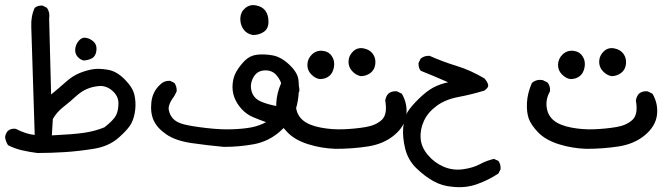

<svg xmlns="http://www.w3.org/2000/svg" viewBox="-76 -420 2642 766"><path d="M73.2 190.4Q42 186.5 12.2 179.7Q-17.6 172.9 -43.9 159.2Q-53.7 144.5 -55.7 127Q-53.7 112.3 -44.9 102.5Q-33.2 91.8 -13.7 93.8Q31.2 116.2 62.5 118.2L48.8 -312.5Q46.9 -355.5 62.5 -388.7Q75.2 -399.4 94.7 -397.5L111.3 -388.7Q124 -371.1 120.1 -344.7L127.9 -43Q160.2 -69.3 187.5 -93.8Q214.8 -118.2 243.7 -129.4Q272.5 -140.6 296.4 -144Q320.3 -147.5 355 -141.6Q389.6 -135.7 421.9 -103Q454.1 -70.3 460.4 -41Q466.8 -11.7 463.4 18.1Q460 47.9 448.7 70.8Q437.5 93.8 397.9 128.9Q358.4 164.1 296.9 173.8Q235.4 183.6 180.2 187Q125 190.4 73.2 190.4ZM340.8 87.9Q377.9 58.6 387.2 39.6Q396.5 20.5 396.5 -8.3Q396.5 -37.1 372.1 -58.1Q347.7 -79.1 319.3 -76.7Q291 -74.2 268.6 -64Q246.1 -53.7 225.1 -34.2Q204.1 -14.6 177.2 6.3Q150.4 27.3 134.8 54.7L130.9 120.1Q214.8 116.2 258.8 109.9Q302.7 103.5 340.8 87.9ZM257.8 -178.7Q244.1 -181.6 233.4 -193.8Q222.7 -206.1 224.1 -224.1Q225.6 -242.2 238.3 -257.3Q251 -272.5 268.1 -269Q285.2 -265.6 298.3 -252.9Q311.5 -240.2 308.6 -217.8Q305.7 -195.3 291 -187.5Q276.4 -179.7 257.8 -178.7Z M817.4 166Q752.9 160.2 689 150.9Q625 141.6 588.4 116.7Q551.8 91.8 537.6 61.5Q523.4 31.2 527.8 -11.2Q532.2 -53.7 561.5 -81.1Q578.1 -98.6 602.5 -97.7L620.1 -88.9Q629.9 -74.2 628.9 -55.7L620.1 -38.1Q593.8 -2.9 597.2 17.6Q600.6 38.1 614.3 53.2Q627.9 68.4 658.2 76.2Q688.5 84 748 90.8Q807.6 97.7 853 95.7Q898.4 93.8 928.2 87.9Q958 82 985.4 67.4Q958 57.6 932.6 46.9Q907.2 36.1 887.7 14.6Q868.2 -6.8 858.9 -31.7Q849.6 -56.6 852.1 -85Q854.5 -113.3 867.7 -135.7Q880.9 -158.2 900.9 -178.2Q920.9 -198.2 949.2 -201.7Q977.5 -205.1 1011.2 -199.2Q1044.9 -193.4 1078.1 -162.1Q1111.3 -130.9 1114.7 -101.1Q1118.2 -71.3 1114.7 -37.1Q1111.3 -2.9 1099.1 30.8Q1086.9 64.5 1041 104.5Q995.1 144.5 937 155.3Q878.9 166 817.4 166ZM1037.1 4.9Q1053.7 -46.9 1049.8 -72.3Q1045.9 -97.7 1027.8 -119.1Q1009.8 -140.6 979.5 -139.2Q949.2 -137.7 934.6 -110.8Q919.9 -84 927.7 -56.2Q935.5 -28.3 963.4 -15.6Q991.2 -2.9 1037.1 4.9ZM932.6 -280.3Q907.2 -285.2 894.5 -304.2Q881.8 -323.2 882.8 -347.7Q883.8 -372.1 902.3 -387.7Q920.9 -403.3 945.8 -398.4Q970.7 -393.6 982.9 -377Q995.1 -360.4 995.1 -333Q995.1 -305.7 976.6 -293Q958 -280.3 932.6 -280.3Z M1262.7 173.8Q1206.1 171.9 1153.3 155.3Q1100.6 138.7 1071.3 108.4Q1042 78.1 1033.2 52.2Q1024.4 26.4 1026.4 -10.7Q1028.3 -47.9 1045.9 -88.9Q1063.5 -104.5 1088.9 -100.6L1108.4 -90.8Q1120.1 -77.1 1118.2 -55.7Q1100.6 -24.4 1105 8.3Q1109.4 41 1133.3 60.5Q1157.2 80.1 1203.1 88.9Q1249 97.7 1295.4 95.7Q1341.8 93.8 1382.8 86.9Q1423.8 80.1 1447.3 58.1Q1470.7 36.1 1460.9 -18.6Q1462.9 -34.2 1472.7 -45.9Q1486.3 -57.6 1507.8 -55.7L1527.3 -45.9Q1550.8 -4.9 1544.9 39.6Q1539.1 84 1497.1 119.1Q1455.1 154.3 1392.6 164.1Q1330.1 173.8 1262.7 173.8ZM1200.2 -104.5Q1182.6 -106.4 1166 -123Q1149.4 -139.6 1150.4 -163.1Q1151.4 -186.5 1168.9 -203.1Q1186.5 -219.7 1210.9 -217.3Q1235.4 -214.8 1248 -195.8Q1260.7 -176.8 1256.3 -152.3Q1252 -127.9 1236.8 -116.2Q1221.7 -104.5 1200.2 -104.5ZM1363.3 -116.2Q1343.8 -120.1 1328.6 -136.7Q1313.5 -153.3 1314.5 -175.8Q1315.4 -198.2 1332.5 -214.8Q1349.6 -231.4 1374 -227.1Q1398.4 -222.7 1411.1 -205.6Q1423.8 -188.5 1421.4 -165Q1418.9 -141.6 1401.9 -128.9Q1384.8 -116.2 1363.3 -116.2Z M1729.5 325.2Q1688.5 322.3 1653.3 302.7Q1618.2 283.2 1585 251Q1551.8 218.8 1540.5 172.9Q1529.3 127 1532.7 88.4Q1536.1 49.8 1549.3 27.8Q1562.5 5.9 1594.2 -25.4Q1626 -56.6 1652.8 -70.8Q1679.7 -85 1711.9 -91.8Q1683.6 -104.5 1656.2 -115.7Q1628.9 -127 1602.5 -137.7Q1592.8 -149.4 1593.8 -168.9L1602.5 -186.5Q1617.2 -198.2 1637.7 -197.3Q1690.4 -173.8 1745.1 -157.2Q1799.8 -140.6 1856.4 -107.4Q1867.2 -95.7 1871.1 -83.5Q1875 -71.3 1856.4 -58.6Q1805.7 -43 1753.4 -33.2Q1701.2 -23.4 1666 2.4Q1630.9 28.3 1615.2 62.5Q1599.6 96.7 1602.1 131.8Q1604.5 167 1630.9 198.2Q1657.2 229.5 1693.8 245.1Q1730.5 260.7 1770.5 255.4Q1810.5 250 1837.9 235.4Q1865.2 220.7 1894.5 213.9L1912.1 221.7Q1922.9 236.3 1920.9 255.9L1912.1 272.5Q1872.1 298.8 1826.7 314.9Q1781.2 331.1 1729.5 325.2Z M2262.7 173.8Q2206.1 171.9 2153.3 155.3Q2100.6 138.7 2071.3 108.4Q2042 78.1 2033.2 52.2Q2024.4 26.4 2026.4 -10.7Q2028.3 -47.9 2045.9 -88.9Q2063.5 -104.5 2088.9 -100.6L2108.4 -90.8Q2120.1 -77.1 2118.2 -55.7Q2100.6 -24.4 2105 8.3Q2109.4 41 2133.3 60.5Q2157.2 80.1 2203.1 88.9Q2249 97.7 2295.4 95.7Q2341.8 93.8 2382.8 86.9Q2423.8 80.1 2447.3 58.1Q2470.7 36.1 2460.9 -18.6Q2462.9 -34.2 2472.7 -45.9Q2486.3 -57.6 2507.8 -55.7L2527.3 -45.9Q2550.8 -4.9 2544.9 39.6Q2539.1 84 2497.1 119.1Q2455.1 154.3 2392.6 164.1Q2330.1 173.8 2262.7 173.8ZM2200.2 -104.5Q2182.6 -106.4 2166 -123Q2149.4 -139.6 2150.4 -163.1Q2151.4 -186.5 2168.9 -203.1Q2186.5 -219.7 2210.9 -217.3Q2235.4 -214.8 2248 -195.8Q2260.7 -176.8 2256.3 -152.3Q2252 -127.9 2236.8 -116.2Q2221.7 -104.5 2200.2 -104.5ZM2363.3 -116.2Q2343.8 -120.1 2328.6 -136.7Q2313.5 -153.3 2314.5 -175.8Q2315.4 -198.2 2332.5 -214.8Q2349.6 -231.4 2374 -227.1Q2398.4 -222.7 2411.1 -205.6Q2423.8 -188.5 2421.4 -165Q2418.9 -141.6 2401.9 -128.9Q2384.8 -116.2 2363.3 -116.2Z"/></svg>

Font: JasonHandwriting4
Style: Regular
Weight: 400
Version: Version 1.01.21